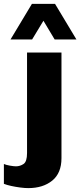

<svg xmlns="http://www.w3.org/2000/svg" viewBox="-83 -780 413 987"><path d="M62 187Q45 187 21.5 184Q-2 181 -25 176Q-48 171 -63 165V63Q-52 68 -32 71.5Q-12 75 -1 75Q20 75 38 63Q56 51 56 7V-510H233V33Q233 110 185.5 148.5Q138 187 62 187ZM-29 -577 81 -760H200L310 -577H198L104 -734H177L82 -577Z"/></svg>

Font: Chivo Medium ExtraBold
Style: Regular
Weight: 800
Version: Version 2.002